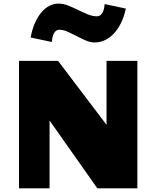

<svg xmlns="http://www.w3.org/2000/svg" viewBox="-20 -1020 848 1040"><path d="M83 -690.4H294.4L557.1 -343.8V-690.4H724.1V0H507.3L248.5 -367.2V0H83ZM493.2 -790Q469.2 -790 444.6 -800.8Q419.9 -811.5 395.3 -824.5Q370.6 -837.4 346.9 -848.1Q323.2 -858.9 301.3 -858.9Q285.2 -858.9 274.4 -843.3Q263.7 -827.6 260.7 -792.5L146 -816.9Q154.3 -862.3 169.7 -896.5Q185.1 -930.7 205.1 -953.9Q225.1 -977.1 248.5 -988.8Q272 -1000.5 296.9 -1000.5Q322.8 -1000.5 349.6 -989.7Q376.5 -979 403.1 -966.1Q429.7 -953.1 455.3 -942.4Q481 -931.6 504.9 -931.6Q521.5 -931.6 532.7 -947.3Q543.9 -962.9 546.9 -998L661.6 -973.6Q651.9 -928.2 634.8 -894Q617.7 -859.9 595.2 -836.7Q572.8 -813.5 546.6 -801.8Q520.5 -790 493.2 -790Z"/></svg>

Font: Candal
Style: Regular
Weight: 400
Designer: vernon adams
Foundry: vernon adams
Version: Version 1.000